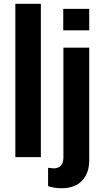

<svg xmlns="http://www.w3.org/2000/svg" viewBox="-20 -830 542 1014"><path d="M61 0V-810.1H195.8V0ZM314 -669.9V-783.2H451.2V-669.9ZM306.2 164.1Q264.2 164.1 233.9 152.8V56.2Q260.3 59.1 263.2 59.1Q314.9 59.1 314.9 0V-578.1H451.2V16.1Q451.2 85 413.1 124.5Q375 164.1 306.2 164.1Z"/></svg>

Font: Oswald Medium
Style: Regular
Weight: 500
Designer: Vernon Adams
Foundry: Vernon Adams
Version: Version 4.103